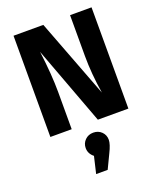

<svg xmlns="http://www.w3.org/2000/svg" viewBox="-180 -801 1022 1235"><g transform="rotate(-20 331.5 -184.0)"><path d="M599 -693V0H390L190 -537Q211 -372 211 -254V0H65V-693H269L474 -155Q452 -292 452 -413V-693ZM412 145Q412 175 385 229L339 325H260L287 210Q254 184 254 145Q254 113 276.5 90.5Q299 68 333 68Q367 68 389.5 90Q412 112 412 145Z"/></g></svg>

Font: FiraGO
Style: Bold
Weight: 700
Designer: bBox Type
Foundry: bBox Type GmbH
Version: Version 1.001;PS 001.001;hotconv 1.0.88;makeotf.lib2.5.64775